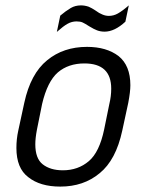

<svg xmlns="http://www.w3.org/2000/svg" viewBox="-20 -688 545 714"><path d="M41 -137.7Q41 -170.9 47.9 -202.1L70.3 -305.7Q93.8 -414.1 155.3 -463.9Q215.8 -513.7 303.7 -513.7Q376 -513.7 420.9 -479.5Q464.8 -444.3 464.8 -371.1Q464.8 -346.7 457 -305.7L434.6 -202.1Q411.1 -92.8 350.6 -43.9Q291 5.9 204.1 5.9Q128.9 5.9 85 -29.3Q41 -62.5 41 -137.7ZM367.2 -206.1 386.7 -301.8Q393.6 -330.1 393.6 -358.4Q393.6 -452.1 293.9 -452.1Q234.4 -452.1 195.3 -418.9Q156.2 -384.8 136.7 -301.8L117.2 -205.1Q111.3 -173.8 111.3 -151.4Q111.3 -98.6 138.7 -77.1Q167 -54.7 213.9 -54.7Q270.5 -54.7 310.5 -88.9Q349.6 -122.1 367.2 -206.1ZM204.1 -629.9Q223.6 -646.5 243.2 -658.2Q259.8 -668 281.2 -668Q294.9 -668 309.6 -663.1Q321.3 -658.2 335.9 -648.4Q348.6 -638.7 361.3 -633.8Q373 -628.9 384.8 -628.9Q402.3 -628.9 418 -637.7Q435.5 -647.5 459 -668L446.3 -607.4Q406.2 -570.3 369.1 -570.3Q353.5 -570.3 340.8 -575.2Q330.1 -579.1 312.5 -589.8Q293.9 -601.6 287.1 -604.5Q278.3 -608.4 264.6 -608.4Q247.1 -608.4 231.4 -599.6Q216.8 -591.8 191.4 -569.3Z"/></svg>

Font: Dinish
Style: Italic
Weight: 400
Italic angle: -12°
Designer: Bert Driehuis
Foundry: Playbeing
Version: Version 3.002; git-62d0f29-release